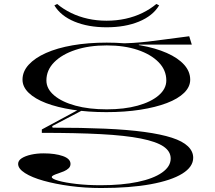

<svg xmlns="http://www.w3.org/2000/svg" viewBox="-20 -729 1078 964"><path d="M488 215Q407 215 332.5 205Q258 195 199 178.5Q140 162 105.5 140Q71 118 71 94Q71 77 89 65.5Q107 54 136 47.5Q165 41 199 41Q257 41 295.5 54.5Q334 68 334 94Q334 107 324.5 116Q315 125 301 131Q287 137 273 141.5Q259 146 249.5 150.5Q240 155 240 160Q240 169 273.5 178.5Q307 188 363 194.5Q419 201 485 201Q592 201 671 184.5Q750 168 793.5 137.5Q837 107 837 67Q837 31 801 6.5Q765 -18 687 -33.5Q609 -49 486 -55.5Q363 -62 190 -62V-79L381 -182L397 -177L242 -96L244 -88Q392 -88 506.5 -83Q621 -78 705 -66.5Q789 -55 843 -37.5Q897 -20 923.5 5.5Q950 31 950 63Q950 109 895 143Q840 177 736.5 196Q633 215 488 215ZM514 -166Q422 -166 344.5 -178Q267 -190 211 -211.5Q155 -233 124 -263Q93 -293 93 -329Q93 -370 124 -404Q155 -438 211 -463Q267 -488 344.5 -501.5Q422 -515 516 -515Q608 -515 684.5 -501.5Q761 -488 817.5 -463Q874 -438 904.5 -404Q935 -370 935 -329Q935 -293 904.5 -263Q874 -233 817.5 -211.5Q761 -190 684 -178Q607 -166 514 -166ZM516 -180Q604 -180 671 -198.5Q738 -217 776.5 -250Q815 -283 815 -325Q815 -377 776.5 -416.5Q738 -456 671 -478.5Q604 -501 516 -501Q427 -501 359 -478.5Q291 -456 252 -416.5Q213 -377 213 -325Q213 -283 252 -250Q291 -217 359 -198.5Q427 -180 516 -180ZM677 -491 569 -510Q608 -511 647.5 -513.5Q687 -516 725.5 -520.5Q764 -525 800 -530Q836 -535 869 -539Q902 -543 930 -547L943 -505H677ZM515 -592Q423 -592 354 -620.5Q285 -649 253 -702L267 -709Q298 -683 337 -664Q376 -645 421 -635Q466 -625 515 -625Q565 -625 610.5 -635Q656 -645 695 -664Q734 -683 765 -709L779 -702Q747 -649 677.5 -620.5Q608 -592 515 -592Z"/></svg>

Font: Kalnia Expanded Light
Style: Regular
Weight: 300
Width: 7
Designer: Frida Medrano
Foundry: Frida Medrano
Version: Version 1.105